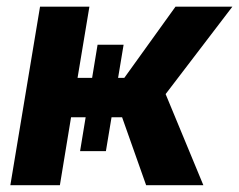

<svg xmlns="http://www.w3.org/2000/svg" viewBox="-20 -542 700 562"><path d="M10.3 0 97.2 -522.5H241.7L207 -314H343.8L493.7 -522.5H660.2L464.8 -266.6L575.2 0H407.7L337.4 -198.7H188L155.3 0ZM265.6 -411.1H341.8L290 -99.6H214.4Z"/></svg>

Font: Inter 28pt
Style: Bold Italic
Weight: 700
Italic angle: -9.3988°
Designer: Rasmus Andersson
Foundry: rsms
Version: Version 4.001;git-66647c0bb